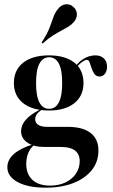

<svg xmlns="http://www.w3.org/2000/svg" viewBox="-20 -688 532 901"><path d="M194.4 192.7Q111.3 192.7 62.9 166.5Q14.5 140.3 14.5 96.8Q14.5 61.3 45.6 34.3Q76.6 7.3 134.7 -10.5L140.3 -7.3Q122.6 6.5 112.9 29.4Q103.2 52.4 103.2 80.6Q103.2 129.8 132.7 156.5Q162.1 183.1 215.3 183.1Q255.6 183.1 287.1 168.1Q318.5 153.2 336.3 127Q354 100.8 354 67.7Q354 35.5 331.9 18.5Q309.7 1.6 266.1 1.6H188.7Q138.7 1.6 108.9 -18.5Q79 -38.7 79 -72.6Q79 -100.8 100.8 -125.8Q122.6 -150.8 166.9 -173.4L175 -172.6Q158.9 -161.3 152 -150.8Q145.2 -140.3 145.2 -129Q145.2 -111.3 159.7 -102Q174.2 -92.7 200.8 -92.7H297.6Q368.5 -92.7 405.2 -64.1Q441.9 -35.5 441.9 18.5Q441.9 71 410.9 110.1Q379.8 149.2 324.2 171Q268.5 192.7 194.4 192.7ZM209.7 -169.4Q133.1 -169.4 89.1 -203.6Q45.2 -237.9 45.2 -298.4Q45.2 -359.7 89.1 -394Q133.1 -428.2 209.7 -428.2Q285.5 -428.2 328.6 -394.4Q371.8 -360.5 371.8 -298.4Q371.8 -237.9 328.6 -203.6Q285.5 -169.4 209.7 -169.4ZM210.5 -177.4Q240.3 -177.4 256 -207.3Q271.8 -237.1 271.8 -298.4Q271.8 -360.5 256 -389.9Q240.3 -419.4 210.5 -419.4Q181.5 -419.4 165.3 -389.9Q149.2 -360.5 149.2 -298.4Q149.2 -237.1 164.9 -207.3Q180.6 -177.4 210.5 -177.4ZM447.6 -329Q431.5 -329 423 -341.1Q414.5 -353.2 409.7 -368.5Q404.8 -383.9 400.4 -395.6Q396 -407.3 387.1 -407.3Q381.5 -407.3 370.6 -400.8Q359.7 -394.4 348.4 -382.3Q337.1 -370.2 329 -352.4L325 -358.9Q338.7 -389.5 367.3 -408.9Q396 -428.2 427.4 -428.2Q452.4 -428.2 467.3 -414.1Q482.3 -400 482.3 -375Q482.3 -354.8 472.6 -341.9Q462.9 -329 447.6 -329ZM179.8 -483.9 175 -487.9Q201.6 -529 212.5 -557.7Q223.4 -586.3 230.6 -607.7Q237.9 -629 251.6 -645.2Q266.9 -665.3 287.9 -667.7Q308.9 -670.2 324.2 -655.6Q339.5 -642.7 340.7 -622.6Q341.9 -602.4 325.8 -583.9Q315.3 -571.8 301.6 -563.3Q287.9 -554.8 270.2 -545.6Q252.4 -536.3 229.8 -522.2Q207.3 -508.1 179.8 -483.9Z"/></svg>

Font: Playfair 144pt
Style: Bold
Weight: 700
Version: Version 2.001;gftools[0.9.30]